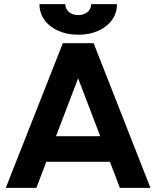

<svg xmlns="http://www.w3.org/2000/svg" viewBox="-20 -909 756 929"><path d="M512 -126H204L156 0H8L284 -700H433L708 0H560ZM465 -250 358 -530 251 -250ZM171 -889H296Q296 -866 313.5 -851Q331 -836 359 -836Q386 -836 403.5 -851Q421 -866 421 -889H546Q546 -846 522 -812.5Q498 -779 455.5 -760Q413 -741 359 -741Q305 -741 262 -760Q219 -779 195 -812.5Q171 -846 171 -889Z"/></svg>

Font: Oak Sans
Style: Bold
Weight: 700
Designer: Erik Kennedy, Walven
Foundry: Erik Kennedy, Walven
Version: Version 1.000